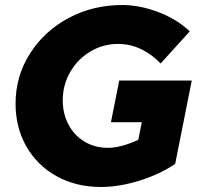

<svg xmlns="http://www.w3.org/2000/svg" viewBox="-20 -732 792 765"><path d="M455 -411H744L678 -79Q616 -37 535 -12Q454 13 382 13Q283 13 205.5 -30Q128 -73 85 -148.5Q42 -224 42 -319Q42 -428 99 -518Q156 -608 253 -660Q350 -712 467 -712Q537 -712 611.5 -683.5Q686 -655 736 -607L620 -479Q586 -515 542.5 -536Q499 -557 450 -557Q391 -557 340.5 -527Q290 -497 260 -445.5Q230 -394 230 -332Q230 -279 253 -235.5Q276 -192 317 -167.5Q358 -143 410 -143Q462 -143 531 -175L545 -245H422Z"/></svg>

Font: Gontserrat
Style: Bold Italic
Weight: 700
Italic angle: -11.3°
Designer: Julieta Ulanovsky
Foundry: Julieta Ulanovsky
Version: Version 6.001